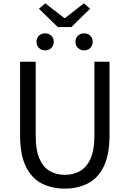

<svg xmlns="http://www.w3.org/2000/svg" viewBox="-20 -1096 761 1129"><path d="M360.8 13.2Q286.1 13.2 226.6 -16.6Q167 -46.4 132.6 -115.5Q98.1 -184.6 98.1 -301.8V-732.9H189.9V-299.8Q189.9 -211.9 212.6 -161.4Q235.4 -110.8 274.2 -89.4Q313 -67.9 360.8 -67.9Q409.7 -67.9 449 -89.4Q488.3 -110.8 511.7 -161.4Q535.2 -211.9 535.2 -299.8V-732.9H624V-301.8Q624 -184.6 589.4 -115.5Q554.7 -46.4 495.1 -16.6Q435.5 13.2 360.8 13.2ZM319.8 -937 209 -1044.9 246.1 -1076.2 357.9 -990.2H362.8L473.1 -1076.2L509.8 -1044.9L399.9 -937ZM245.1 -799.8Q223.1 -799.8 209 -814Q194.8 -828.1 194.8 -850.1Q194.8 -872.6 209 -886.2Q223.1 -899.9 245.1 -899.9Q267.6 -899.9 281.7 -886.2Q295.9 -872.6 295.9 -850.1Q295.9 -828.1 281.7 -814Q267.6 -799.8 245.1 -799.8ZM475.1 -799.8Q453.1 -799.8 438.5 -814Q423.8 -828.1 423.8 -850.1Q423.8 -872.6 438.5 -886.2Q453.1 -899.9 475.1 -899.9Q496.6 -899.9 510.7 -886.2Q524.9 -872.6 524.9 -850.1Q524.9 -828.1 510.7 -814Q496.6 -799.8 475.1 -799.8Z"/></svg>

Font: Source Han Sans CN
Style: Regular
Weight: 400
Designer: Ryoko NISHIZUKA  (kana, bopomofo & ideographs); Paul D. Hunt (Latin, Greek & Cyrillic); Sandoll Communications , Soo-you
Foundry: Adobe
Version: Version 2.004;hotconv 1.0.118;makeotfexe 2.5.65603